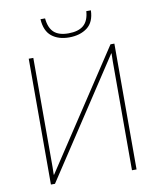

<svg xmlns="http://www.w3.org/2000/svg" viewBox="-98 -996 889 1073"><g transform="rotate(-10 346.5 -460.0)"><path d="M492 -920Q490 -853 449.5 -822.5Q409 -792 347 -792Q286 -792 248 -822.5Q210 -853 206 -920H232Q237 -866 264.5 -840.5Q292 -815 347 -815Q403 -815 432.5 -840Q462 -865 466 -920ZM103 -714H129V-135Q129 -110 129 -94Q129 -78 128 -51H130L567 -714H589V0H563V-568Q563 -599 563 -618Q563 -637 564 -663H562L126 0H103Z"/></g></svg>

Font: Noto Sans Thin
Style: Regular
Weight: 100
Designer: Monotype Design Team
Foundry: Monotype Imaging Inc.
Version: Version 2.007